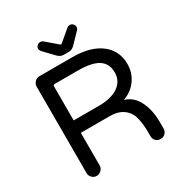

<svg xmlns="http://www.w3.org/2000/svg" viewBox="-197 -1001 1089 1150"><g transform="rotate(-30 347.5 -426.0)"><path d="M215 -829Q215 -840 224 -849Q233 -858 245 -858Q257 -858 264 -852L340 -787Q345 -783 348 -783Q352 -783 355 -787L432 -852Q440 -858 450 -858Q462 -858 471 -849Q480 -840 480 -829Q480 -817 473 -809L406 -740Q388 -721 366 -721H329Q308 -721 289 -740L223 -809Q215 -819 215 -829ZM94 -637Q94 -655 107.5 -669Q121 -683 139 -683H366Q493 -683 563 -629Q633 -575 633 -483Q633 -423 599.5 -375.5Q566 -328 507 -307Q567 -289 597 -228Q627 -167 627 -84V-39Q627 -21 614 -7.5Q601 6 582 6Q562 6 549 -6.5Q536 -19 536 -39V-68Q536 -117 527 -159Q518 -207 482 -236Q446 -265 386 -265H185V-39Q185 -21 171 -7.5Q157 6 139 6Q120 6 107 -7.5Q94 -21 94 -39ZM360 -351Q445 -351 493.5 -384.5Q542 -418 542 -477Q542 -538 497.5 -567.5Q453 -597 355 -597H196Q185 -597 185 -585V-351Z"/></g></svg>

Font: 寒蝉全圆体
Style: Regular
Weight: 400
Designer: Warren2060
      Designed by Motoya company      

      [Varela Round]
      Joe Prince(Latin component); Avraham Cornf
Foundry: ChillType
Version: Version 3.200